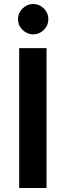

<svg xmlns="http://www.w3.org/2000/svg" viewBox="-20 -941 329 961"><path d="M76 0V-700H213V0ZM146 -769Q116 -769 93 -791.5Q70 -814 70 -845Q70 -876 93 -898.5Q116 -921 146 -921Q177 -921 199.5 -898.5Q222 -876 222 -845Q222 -814 199.5 -791.5Q177 -769 146 -769Z"/></svg>

Font: Figtree Light
Style: Bold
Weight: 700
Version: Version 2.002